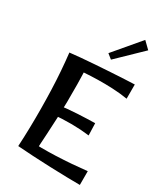

<svg xmlns="http://www.w3.org/2000/svg" viewBox="-253 -1181 1139 1300"><g transform="rotate(30 316.5 -531.0)"><path d="M99.8 -14.5Q103.8 -87.5 105.4 -161.6Q107 -235.8 106.5 -310.1Q106 -384.5 103.5 -457Q101 -529.5 95.8 -599.8Q90.5 -670 83 -736L232.2 -732.8Q236 -648 237 -576.4Q238 -504.8 237.1 -440.2Q236.2 -375.8 233.5 -312.4Q230.8 -249 226.8 -180.9Q222.8 -112.8 218 -32.8ZM592.5 5Q552 5 490.5 3.6Q429 2.2 358.9 -0.2Q288.8 -2.8 220.8 -6.6Q152.8 -10.5 99.8 -14.5L145.5 -87.5Q187.2 -83 241 -82.6Q294.8 -82.2 354.9 -84.5Q415 -86.8 475.6 -91.6Q536.2 -96.5 592.5 -102.5ZM476.5 -315Q411.2 -323.2 340.6 -323.8Q270 -324.2 179.8 -316.8L179.5 -389Q259.5 -400 336 -404Q412.5 -408 473.5 -409ZM574.8 -659Q518.5 -668.2 458.2 -671Q398 -673.8 341.8 -672.5Q285.5 -671.2 239.9 -668Q194.2 -664.8 167.5 -662.5L83 -736Q116.5 -740 167 -744.5Q217.5 -749 275 -753Q332.5 -757 389.5 -760.5Q446.5 -764 495 -766.5Q543.5 -769 574.8 -770ZM350.8 -835 313.8 -864.5 485.2 -1067 537.8 -1015.8Z"/></g></svg>

Font: Marhey Light
Style: Regular
Weight: 300
Designer: Nur Syamsi & Bustanul Arifin
Foundry: Namelatype
Version: Version 1.000